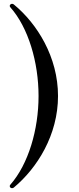

<svg xmlns="http://www.w3.org/2000/svg" viewBox="-20 -883 413 1006"><path d="M43 103C46 103 49 102 52 100C175 -2 284 -176 284 -380C284 -584 175 -759 52 -860C49 -862 46 -863 43 -863C37 -863 31 -858 31 -852C31 -850 32 -847 34 -845C129 -738 182 -556 182 -380C182 -204 129 -23 34 85C32 87 31 90 31 92C31 98 36 103 43 103Z"/></svg>

Font: Shippori Mincho OTF Medium
Style: Regular
Weight: 500
Designer: FONTDASU
Foundry: FONTDASU / Google Inc. / but / Adobe
Version: Version 3.300;hotconv 1.0.109;makeotfexe 2.5.65596